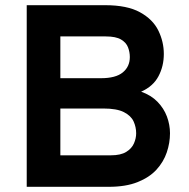

<svg xmlns="http://www.w3.org/2000/svg" viewBox="-20 -720 730 740"><path d="M83 0V-700H385Q470.4 -700 519.8 -672.6Q569.3 -645.3 590.3 -602.2Q611.4 -559.1 611.4 -512Q611.4 -464.9 590.8 -426.1Q570.3 -387.3 524 -366.6Q562.1 -353.2 586.8 -327.9Q611.5 -302.6 623.4 -270.8Q635.2 -238.9 635.2 -206.4Q635.2 -169.4 622.8 -132.7Q610.4 -96 583 -66Q555.5 -36.1 510.2 -18.1Q465 0 399.2 0ZM212.6 -121.4H407.4Q445.1 -121.4 466.4 -134.5Q487.7 -147.6 496.2 -167.2Q504.8 -186.8 504.8 -206.4Q504.8 -230.3 494.8 -252.2Q484.7 -274 457.4 -287.9Q430.1 -301.8 378.4 -301.8H212.6ZM212.6 -418.6H369.2Q426 -418.6 453.2 -440.9Q480.4 -463.1 480.4 -500.2Q480.4 -519.1 473.5 -537.4Q466.6 -555.7 446.6 -567.7Q426.6 -579.6 387.6 -579.6H212.6Z"/></svg>

Font: Overpass
Style: Regular
Weight: 400
Designer: Delve Withrington, Dave Bailey, Thomas Jockin
Foundry: Delve Fonts LLC
Version: Version 4.000